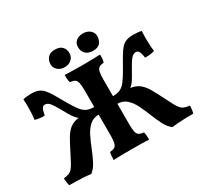

<svg xmlns="http://www.w3.org/2000/svg" viewBox="-176 -1095 1395 1333"><g transform="rotate(-30 521.0 -428.5)"><path d="M846.5 9Q816.5 -13.5 795.7 -54Q775 -94.5 756.9 -140.7Q738.8 -186.9 718.3 -228.3Q697.8 -269.8 668.6 -296.2Q639.4 -322.7 596.2 -322.7V-383.8Q632.1 -383.8 655.4 -394.7Q678.6 -405.7 699.8 -433.3Q721 -461 749.5 -511.4Q777.4 -560.9 796.9 -593.9Q816.4 -626.9 833.9 -646.4Q851.5 -666 874.1 -674.5Q896.8 -683 930.6 -683Q948.8 -683 966.8 -681Q984.9 -679 995.4 -676Q993.9 -652 993.6 -623.5Q993.3 -595.1 994.8 -566.4Q996.3 -537.8 999.9 -513.3Q984.7 -508.8 965.2 -505.7Q945.8 -502.7 923.1 -504.3Q916.7 -545.7 907.6 -557.8Q898.4 -569.9 886.6 -569.9Q865.2 -569.9 848.3 -550.4Q831.4 -530.9 807.1 -486.8Q789.4 -454.2 776.5 -432.9Q763.6 -411.5 753.4 -398.2Q743.1 -385 733.6 -377.1Q724.1 -369.3 711.7 -364.3L689.1 -376.8Q731.6 -374.8 759.8 -365.7Q788 -356.6 809 -336.6Q830.1 -316.7 850.1 -282.5Q870.1 -248.2 895.7 -196Q916.8 -153.2 930.8 -127.6Q944.9 -102 957 -88.4Q969.2 -74.8 985.2 -68.8Q1001.2 -62.8 1026.2 -59.7Q1026.2 -54.7 1025.5 -43.8Q1024.7 -32.9 1022.9 -20.7Q1021.2 -8.6 1017.6 0Q993.2 0 964.2 0.5Q935.3 1 905.5 3Q875.8 5 846.5 9ZM195.4 9Q167.2 5 136.9 3Q106.7 1 78 0.5Q49.3 0 24.4 0Q20.8 -8.6 19 -20.7Q17.3 -32.9 16.5 -43.8Q15.7 -54.7 15.7 -59.7Q40.8 -62.8 56.8 -68.8Q72.8 -74.8 84.9 -88.4Q97.1 -102 110.9 -127.6Q124.7 -153.2 146.3 -196Q172.4 -248.2 192.1 -282.5Q211.9 -316.7 233 -336.6Q254 -356.6 282.2 -365.7Q310.4 -374.8 352.9 -376.8L330.3 -364.3Q318.9 -369.3 308.9 -377.1Q298.9 -385 288.6 -398.2Q278.4 -411.5 265.5 -432.9Q252.6 -454.2 234.9 -486.8Q210.6 -530.9 194 -550.4Q177.3 -569.9 155.4 -569.9Q143.6 -569.9 134.7 -557.8Q125.8 -545.7 118.8 -504.3Q96.2 -502.7 77 -505.7Q57.8 -508.8 42.1 -513.3Q45.6 -537.8 47.1 -566.4Q48.6 -595.1 48.4 -623.5Q48.1 -652 46.6 -676Q57.6 -679 75.6 -681Q93.7 -683 111.4 -683Q145.2 -683 167.6 -674.5Q190 -666 207.8 -646.4Q225.6 -626.9 245.1 -593.9Q264.5 -560.9 292.5 -511.4Q321.4 -461 342.4 -433.3Q363.4 -405.7 387.1 -394.7Q410.8 -383.8 445.8 -383.8V-322.7Q402.6 -322.7 373.4 -296.2Q344.2 -269.8 323.7 -228.3Q303.2 -186.9 285.1 -140.7Q267 -94.5 246.2 -54.2Q225.5 -14 195.4 9ZM379 3Q379 -14.1 380.5 -30.9Q382 -47.7 385 -58.3Q409.5 -60.3 422.7 -68.3Q435.9 -76.3 440.8 -97.4Q445.8 -118.5 445.8 -158.3V-518.7Q445.8 -558.5 440.8 -578.8Q435.9 -599.2 422.9 -607.4Q410 -615.7 385.5 -617.7Q380.4 -632 379.7 -647.2Q379 -662.3 379 -679Q397.5 -678 422.2 -677.5Q447 -677 473.2 -676.5Q499.5 -676 521 -676Q543 -676 569 -676.5Q595 -677 619.8 -677.5Q644.5 -678 663 -679Q663 -662.3 662.3 -647.2Q661.5 -632 656.4 -617.7Q632 -615.7 619 -607.4Q606.1 -599.2 601.1 -578.8Q596.2 -558.5 596.2 -518.7V-158.3Q596.2 -118.5 601.1 -97.4Q606.1 -76.3 619.6 -68.3Q633 -60.3 657 -58.3Q660 -47.7 661.5 -30.9Q663 -14.1 663 3Q639.7 1 600.3 0.5Q561 0 521 0Q481 0 441 0.5Q400.9 1 379 3ZM636.7 -725.2Q596.7 -725.2 576.3 -745.9Q555.8 -766.6 555.8 -799.4Q555.8 -830.8 577 -848.2Q598.3 -865.6 632.7 -865.6Q666.5 -865.6 688.5 -846.9Q710.5 -828.2 710.5 -799.4Q710.5 -771.1 693.8 -748.2Q677.1 -725.2 636.7 -725.2ZM408.8 -725.2Q374.4 -725.2 352.7 -744.4Q331 -763.6 331 -791.4Q331 -820.1 348.9 -842.9Q366.9 -865.6 406.3 -865.6Q447.3 -865.6 465.8 -844.9Q484.2 -824.2 484.2 -793.4Q484.2 -764.6 462.7 -744.9Q441.2 -725.2 408.8 -725.2Z"/></g></svg>

Font: Vollkorn
Style: Regular
Weight: 400
Designer: Friedrich Althausen
Foundry: Friedrich Althausen
Version: Version 5.001